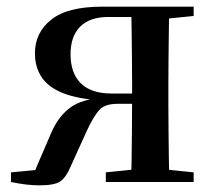

<svg xmlns="http://www.w3.org/2000/svg" viewBox="-20 -547 642 577"><path d="M287 -527H562V-499L453 -488L430 -496H306Q250 -496 221 -467Q192 -438 192 -384Q192 -327 223 -296.5Q254 -266 315 -266H430V-235H333Q294 -235 277 -215Q260 -195 241 -154L192 -46Q179 -15 162 -2.5Q145 10 99 10Q79 10 58 7.5Q37 5 13 0V-29L140 -41L76 -13L131 -141Q153 -195 189.5 -222.5Q226 -250 294 -254L290 -245Q216 -249 171 -266.5Q126 -284 105.5 -314.5Q85 -345 85 -387Q85 -449 134 -488Q183 -527 287 -527ZM374 0Q375 -25 375.5 -67Q376 -109 376.5 -157Q377 -205 377 -245V-296Q377 -330 376.5 -374.5Q376 -419 375.5 -461Q375 -503 374 -527H489Q488 -503 487.5 -461Q487 -419 486.5 -374.5Q486 -330 486 -296V-232Q486 -198 486.5 -153Q487 -108 487.5 -66.5Q488 -25 489 0ZM298 0V-29L405 -40H456L562 -29V0Z"/></svg>

Font: Noto Serif TC SemiBold
Style: Regular
Weight: 600
Version: Version 2.002-H1;hotconv 1.1.0;makeotfexe 2.6.0